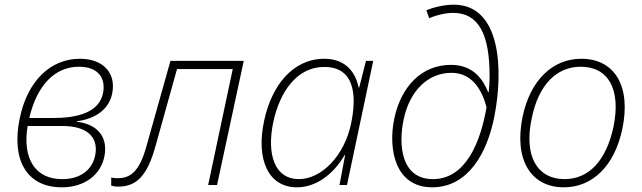

<svg xmlns="http://www.w3.org/2000/svg" viewBox="-20 -790 2741 820"><path d="M244 10C342 10 411 -44 426 -123C442 -205 396 -260 308 -270V-272C390 -283 445 -324 459 -390C477 -477 422 -539 321 -539C194 -539 96 -442 64 -283C28 -108 93 10 244 10ZM317 -505C398 -505 433 -458 420 -392C402 -306 304 -286 205 -286H105C138 -426 214 -505 317 -505ZM247 -25C130 -24 75 -113 98 -252H246C350 -252 401 -206 387 -129C375 -63 321 -25 247 -25Z M485 7C566 7 609 -43 643 -162L736 -495H974L869 0H907L1021 -530H708L605 -164C576 -60 539 -29 483 -29C476 -29 467 -29 455 -32V3C461 5 473 7 485 7Z M1248 10C1327 10 1402 -42 1452 -128H1454L1430 0H1462L1574 -530H1543L1514 -416H1512C1500 -473 1463 -539 1365 -539C1229 -539 1139 -422 1108 -274C1073 -112 1124 10 1248 10ZM1256 -25C1154 -25 1118 -129 1147 -268C1176 -403 1251 -504 1364 -504C1495 -505 1505 -382 1479 -260C1450 -125 1354 -25 1256 -25Z M1826 10C1980 10 2061 -138 2091 -291C2131 -492 2119 -770 1918 -770C1880 -770 1834 -760 1801 -746L1813 -712C1844 -726 1884 -735 1915 -735C2024 -735 2071 -644 2071 -466C2071 -437 2069 -411 2067 -396H2065C2043 -451 2001 -513 1906 -513C1778 -513 1692 -417 1664 -284C1637 -155 1666 10 1826 10ZM1829 -25C1692 -25 1681 -173 1704 -280C1730 -404 1809 -479 1908 -479C1996 -479 2038 -407 2058 -332C2032 -182 1969 -25 1829 -25Z M2388 10C2511 10 2605 -82 2638 -240C2676 -422 2605 -539 2463 -539C2340 -539 2245 -448 2212 -292C2174 -108 2247 10 2388 10ZM2391 -25C2275 -25 2216 -122 2251 -285C2280 -429 2358 -505 2460 -505C2578 -505 2633 -409 2600 -248C2569 -104 2495 -25 2391 -25Z"/></svg>

Font: Noto Sans ExtraLight
Style: Italic
Weight: 200
Italic angle: -12°
Designer: Monotype Design Team
Foundry: Monotype Imaging Inc.
Version: Version 2.013